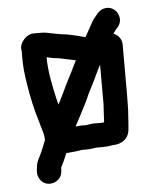

<svg xmlns="http://www.w3.org/2000/svg" viewBox="-49 -599 592 744"><g transform="rotate(-5 246.5 -227.0)"><path d="M371 -25C406 -25 432 -45 436 -75C439 -100 440 -130 442 -155C442 -172 443 -195 443 -213V-410C443 -432 428 -449 411 -455L421 -469L431 -480C448 -501 442 -530 424 -546C403 -564 374 -558 358 -540L349 -529C340 -519 333 -508 327 -496L302 -451C271 -459 240 -468 206 -471C192 -473 189 -475 174 -477C156 -480 151 -483 131 -483H102C76 -483 47 -452 50 -425C51 -422 51 -419 51 -414V-394C51 -356 54 -329 60 -292C68 -241 79 -188 93 -145L99 -123C104 -107 111 -87 111 -68C106 -55 100 -41 94 -26C82 3 73 8 70 39L69 51C68 64 72 76 80 86C106 118 159 101 163 61L164 48V45C169 36 183 5 189 -10C211 -12 230 -13 250 -17H265C276 -17 286 -18 295 -19L305 -21H335C346 -21 361 -23 371 -25ZM346 -134C346 -129 346 -123 345 -116H343C340 -115 337 -115 335 -115H301C290 -114 279 -111 268 -111C259 -112 249 -111 240 -110C239 -110 235 -109 234 -109C234 -110 234 -111 235 -112C249 -139 272 -181 286 -211C293 -228 301 -244 308 -257C321 -281 336 -316 349 -340V-186C348 -167 347 -152 346 -134ZM257 -365 246 -343C239 -328 232 -314 225 -301C208 -269 193 -233 175 -200C173 -207 171 -214 169 -223C158 -272 145 -330 145 -387C163 -382 177 -380 195 -378C216 -374 236 -369 257 -365Z"/></g></svg>

Font: Electronic
Style: ExBlk
Weight: 900
Version: Version 1.011